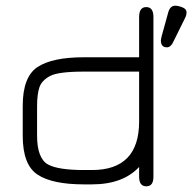

<svg xmlns="http://www.w3.org/2000/svg" viewBox="-20 -653 681 680"><path d="M635.7 -589.8 595.7 -508.8Q585.9 -485.4 571.3 -485.4Q549.8 -485.4 549.8 -509.8Q549.8 -513.7 552.7 -525.4L576.2 -610.4Q583 -632.8 600.6 -632.8Q611.3 -632.8 626 -627Q640.6 -621.1 640.6 -609.9Q640.6 -598.6 635.7 -589.8ZM472.7 -450.2V-592.8Q472.7 -627.9 498 -627.9Q523.4 -627.9 523.4 -592.8V-26.4Q523.4 6.8 498 6.8Q472.7 6.8 472.7 -27.3V-61.5Q415 0 305.7 0H277.3Q165 0 112.8 -34.7Q60.5 -69.3 60.5 -171.9V-278.3Q60.5 -380.9 112.8 -415.5Q165 -450.2 277.3 -450.2ZM472.7 -399.4H277.3Q186.5 -399.4 157.2 -383.8Q127.9 -368.2 119.6 -343.8Q111.3 -319.3 111.3 -277.3V-172.9Q111.3 -91.8 150.4 -70.3Q186.5 -50.8 277.3 -50.8H305.7Q472.7 -50.8 472.7 -222.7Z"/></svg>

Font: Jura
Style: Book
Weight: 400
Version: Version 2.5